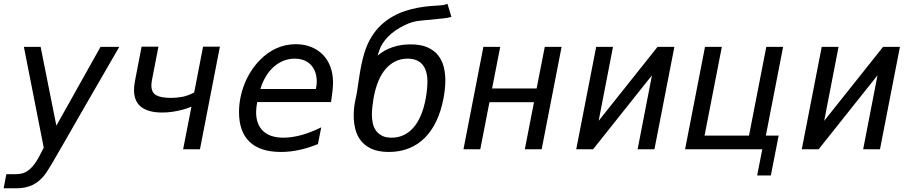

<svg xmlns="http://www.w3.org/2000/svg" viewBox="-24 -797 4861 1025"><path d="M9.8 132.8H62.5Q83 132.8 100.1 127Q117.2 121.1 132.3 108.6Q147.5 96.2 161.4 77.1Q175.3 58.1 188.5 32.2L209.5 -8.8L103.5 -546.9H192.9L276.9 -126L512.7 -546.9H612.8L398.4 -175.8Q386.2 -154.8 374.3 -133.8Q362.3 -112.8 351.6 -94Q340.8 -75.2 332 -59.8Q323.2 -44.4 317.9 -35.2Q279.3 32.2 255.1 73.2Q231 114.3 215.8 134.8Q186.5 173.3 149.4 190.7Q112.3 208 67.9 208H-4.4Z M998 -227.5Q994.1 -226.1 980.7 -220.9Q967.3 -215.8 946.8 -210.4Q926.3 -205.1 899.7 -200.7Q873 -196.3 842.3 -196.3Q800.8 -196.3 772 -205.1Q743.2 -213.9 725.3 -229.7Q707.5 -245.6 699.5 -267.6Q691.4 -289.6 691.4 -315.9Q691.4 -339.8 697.3 -368.7L731.9 -547.9H821.8L787.1 -368.7Q784.2 -354 784.2 -341.3Q784.2 -303.2 809.6 -288.8Q835 -274.4 888.7 -274.4Q918 -274.4 948 -279.8Q978 -285.2 1012.7 -303.2L1060.1 -547.9H1149.9L1043.5 0H953.6Z M1475.6 14.2Q1364.7 14.2 1308.3 -40Q1252 -94.2 1252 -198.7Q1252 -236.8 1259.5 -274.9Q1267.1 -313 1281.2 -348.6Q1295.4 -384.3 1315.9 -416.5Q1336.4 -448.7 1362.3 -475.1Q1403.3 -517.6 1451.9 -539.3Q1500.5 -561 1555.2 -561Q1600.1 -561 1636.7 -546.4Q1673.3 -531.7 1699.5 -505.1Q1725.6 -478.5 1739.7 -440.7Q1753.9 -402.8 1753.9 -356.9Q1753.9 -339.4 1751.5 -314.7Q1749 -290 1743.2 -252H1349.1Q1346.2 -236.3 1344.7 -223.6Q1343.3 -210.9 1343.3 -198.2Q1343.3 -133.3 1380.4 -97.7Q1417.5 -62 1489.3 -62Q1533.2 -62 1584 -75.7Q1634.8 -89.4 1690.9 -117.2L1673.3 -27.8Q1621.6 -6.8 1573 3.7Q1524.4 14.2 1475.6 14.2ZM1662.1 -321.8Q1665 -335 1666 -343.8Q1667 -352.5 1667 -360.8Q1667 -389.6 1658.7 -412.6Q1650.4 -435.5 1635 -451.4Q1619.6 -467.3 1597.9 -475.6Q1576.2 -483.9 1549.3 -483.9Q1517.6 -483.9 1489 -472.4Q1460.4 -460.9 1436.8 -439.7Q1413.1 -418.5 1395 -388.4Q1377 -358.4 1366.2 -321.8Z M2052.2 14.2Q1995.6 14.2 1959.2 -2.7Q1922.9 -19.5 1901.9 -46.9Q1880.9 -74.2 1872.6 -109.1Q1864.3 -144 1864.3 -180.2Q1864.3 -198.7 1866.2 -219Q1868.2 -239.3 1872.1 -257.8Q1877 -280.3 1878.9 -290.5Q1880.9 -300.8 1881.3 -303.2L1893.6 -384.8Q1899.4 -423.3 1906 -454.6Q1912.6 -485.8 1920.4 -511.7Q1928.2 -537.6 1937.7 -559.1Q1947.3 -580.6 1959 -599.6Q1981.9 -637.2 2011.2 -664.1Q2040.5 -690.9 2073 -709.2Q2105.5 -727.5 2139.4 -738.5Q2173.3 -749.5 2206.1 -755.6Q2238.8 -761.7 2268.3 -764.2Q2297.9 -766.6 2321.3 -768.1Q2327.6 -768.6 2333 -769Q2338.4 -769.5 2343.3 -770.3Q2348.1 -771 2353.3 -772.7Q2358.4 -774.4 2364.7 -776.9L2385.7 -707.5Q2374.5 -703.6 2363.8 -701.7Q2353 -699.7 2341.8 -698.7L2222.7 -687Q2198.2 -684.6 2178 -679Q2157.7 -673.3 2133.3 -661.1Q2080.1 -634.8 2046.9 -600.3Q2013.7 -565.9 2001.5 -529.3L1991.7 -500Q2026.4 -529.8 2071 -544.9Q2115.7 -560.1 2167.5 -560.1Q2223.1 -560.1 2259.3 -543.7Q2295.4 -527.3 2316.2 -500.2Q2336.9 -473.1 2345.2 -438.7Q2353.5 -404.3 2353.5 -368.2Q2353.5 -344.7 2350.8 -320.3Q2348.1 -295.9 2343.8 -272.5Q2330.6 -203.6 2305.2 -150.1Q2279.8 -96.7 2242.9 -60.3Q2206.1 -23.9 2158.2 -4.9Q2110.4 14.2 2052.2 14.2ZM2066.9 -62Q2100.1 -62 2129.2 -75Q2158.2 -87.9 2181.6 -114Q2205.1 -140.1 2222.2 -179.7Q2239.3 -219.2 2249 -272.9Q2253.4 -296.9 2255.6 -320.6Q2257.8 -344.2 2257.8 -361.3Q2257.8 -420.4 2231.4 -452.1Q2205.1 -483.9 2151.4 -483.9Q2084.5 -483.9 2036.9 -431.2Q1989.3 -378.4 1970.2 -272.9Q1966.3 -250.5 1963.9 -227.3Q1961.4 -204.1 1961.4 -185.5Q1961.4 -165 1965.3 -143.1Q1969.2 -121.1 1980.7 -103.3Q1992.2 -85.4 2012.9 -73.7Q2033.7 -62 2066.9 -62Z M2556.6 -546.9H2646.5L2603 -324.7H2840.8L2884.3 -546.9H2974.1L2867.7 0H2777.8L2826.7 -251.5H2588.9L2540 0H2450.2Z M3158.7 -546.9H3248.5L3171.9 -151.9L3486.3 -546.9H3576.2L3469.7 0H3379.9L3456.5 -395L3142.1 0H3052.2Z M4045.4 0H3633.3L3739.7 -546.9H3829.6L3737.3 -73.2H3974.6L4066.9 -546.9H4156.7L4064.5 -73.2H4132.8L4091.3 139.6H4018.1Z M4362.8 -546.9H4452.6L4376 -151.9L4690.4 -546.9H4780.3L4673.8 0H4584L4660.6 -395L4346.2 0H4256.3Z"/></svg>

Font: Hack
Style: Italic
Weight: 400
Italic angle: -11°
Monospace: yes
Designer: Christopher Simpkins
Foundry: Christopher Simpkins
Version: Version 2.019; ttfautohint (v1.4.1) -l 4 -r 80 -G 350 -x 0 -